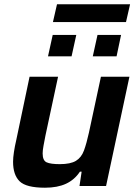

<svg xmlns="http://www.w3.org/2000/svg" viewBox="-20 -868 633 896"><path d="M190 8Q102 8 71.5 -22Q41 -52 41 -113Q41 -132 45 -158.5Q49 -185 56 -215L118 -510H251L192 -235Q187 -209 183 -187.5Q179 -166 179 -152Q179 -119 197.5 -110.5Q216 -102 259 -102Q309 -102 334.5 -117.5Q360 -133 372 -166Q384 -199 395 -249L451 -510H584L475 0H351L361 -67H353Q328 -29 288 -10.5Q248 8 190 8ZM413 -605 435 -705H545L524 -605ZM204 -605 226 -705H336L314 -605ZM227 -765 246 -848H587L568 -765Z"/></svg>

Font: Saira SemiBold
Style: Italic
Weight: 600
Italic angle: -12°
Designer: Hector Gatti with collaboration of the Omnibus-Type team
Foundry: Omnibus-Type
Version: Version 1.100; ttfautohint (v1.8.3)